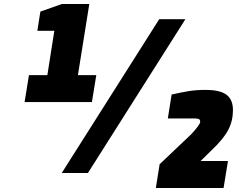

<svg xmlns="http://www.w3.org/2000/svg" viewBox="-20 -866 1197 961"><path d="M777 -770H908L420 0H289ZM779 -44 936 -193Q956 -214 969 -231.5Q982 -249 982 -256Q982 -266 976 -269.5Q970 -273 956 -273H820L839 -393Q889 -404 925 -410Q961 -416 1009 -416Q1082 -416 1114 -391.5Q1146 -367 1146 -315Q1146 -262 1123 -217Q1100 -172 1042 -117L984 -60H1121L1099 75H760ZM462 -490 440 -355H103L125 -490H217L252 -712H167L182 -808L290 -846H427L370 -490Z"/></svg>

Font: Exo Black
Style: Italic
Weight: 900
Italic angle: -9°
Designer: Natanael Gama
Foundry: Natanael Gama
Version: Version 1.500; ttfautohint (v1.6)